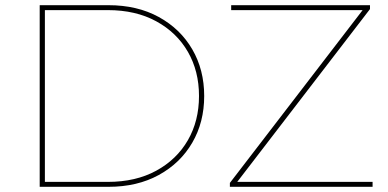

<svg xmlns="http://www.w3.org/2000/svg" viewBox="-20 -720 1495 740"><path d="M133 0V-700H398Q509 -700 592 -654.5Q675 -609 721 -530Q767 -451 767 -350Q767 -249 721 -170Q675 -91 592 -45.5Q509 0 398 0ZM153 -19H396Q503 -19 582 -62Q661 -105 704 -179.5Q747 -254 747 -350Q747 -446 704 -520.5Q661 -595 582 -638Q503 -681 396 -681H153ZM866 0V-15L1383 -688L1384 -681H871V-700H1406V-685L889 -12L888 -19H1416V0Z"/></svg>

Font: Montserrat Thin
Style: Regular
Weight: 100
Designer: Julieta Ulanovsky
Foundry: Julieta Ulanovsky
Version: Version 9.000